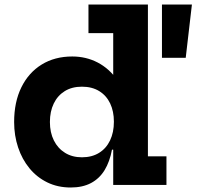

<svg xmlns="http://www.w3.org/2000/svg" viewBox="-20 -810 861 841"><path d="M475.9 0V-205.5L478.9 -244.5V-317.3L475.9 -406.7V-664.8H367.5V-790H627.9V-125.2H709.1V0ZM296.6 -562.6Q356.9 -562.6 407.6 -536.3Q458.3 -510.1 495.7 -457.2Q533.2 -404.3 553.3 -324.9L478.9 -276.9Q478.9 -322.4 462.5 -357Q446 -391.6 414.6 -410.9Q383.2 -430.3 338.8 -430.3Q295 -430.3 263.6 -410.8Q232.2 -391.3 215.4 -356.5Q198.6 -321.7 198.6 -275.6Q198.6 -229.5 216 -194.7Q233.5 -159.9 265 -140.5Q296.6 -121 338.8 -121Q382.6 -121 414 -140.5Q445.4 -159.9 462.1 -195Q478.9 -230.2 478.9 -276.9L493.9 -154.4H470.5Q460.7 -101.7 438.1 -64.7Q415.5 -27.8 378.6 -8.2Q341.7 11.3 289.8 11.3Q233 11.3 187.3 -11Q141.6 -33.3 109.1 -72.8Q76.6 -112.3 59.3 -164.3Q41.9 -216.3 41.9 -275.6Q41.9 -363 73.6 -427.5Q105.4 -492.1 162.6 -527.3Q219.9 -562.6 296.6 -562.6ZM689.4 -790H820.6L793.5 -556.8H689.4Z"/></svg>

Font: Hepta Slab ExtraLight
Style: Regular
Weight: 200
Designer: Michael LaGattuta
Foundry: Michael LaGattuta
Version: Version 1.100